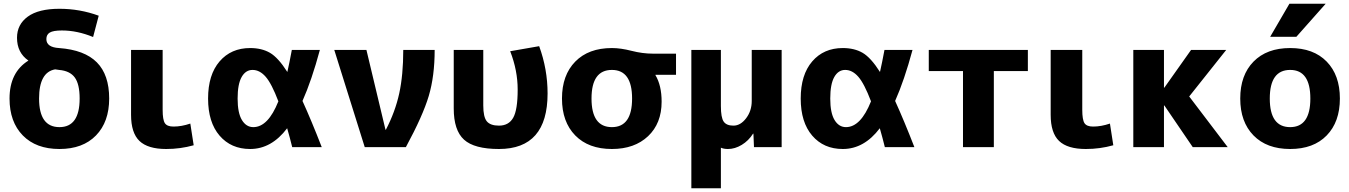

<svg xmlns="http://www.w3.org/2000/svg" viewBox="-20 -787 7218 1027"><path d="M275 -416Q189 -401 189 -260Q189 -107 298 -107Q406 -107 406 -260Q406 -337 380 -372.5Q354 -408 296 -413ZM132 -463Q71 -505 71 -585Q71 -656 128.5 -698Q186 -740 298 -740Q407 -740 508 -703L478 -589Q393 -624 311 -624Q265 -624 246.5 -613Q228 -602 228 -578Q228 -534 296 -530Q432 -520 498 -453.5Q564 -387 564 -260Q564 -135 493.5 -62.5Q423 10 298 10Q173 10 102 -62.5Q31 -135 31 -260Q31 -400 132 -463Z M850 -520V-200Q850 -146 862 -128Q874 -110 908 -110Q951 -110 998 -126L1016 -10Q945 10 869 10Q771 10 726 -33Q681 -76 681 -173V-520Z M1598 -247Q1645 -144 1701 0H1543Q1531 -49 1516 -101Q1432 10 1318 10Q1216 10 1154.5 -61.5Q1093 -133 1093 -260Q1093 -387 1154.5 -458.5Q1216 -530 1318 -530Q1380 -530 1424 -504.5Q1468 -479 1517 -402Q1528 -450 1541 -520H1691Q1647 -357 1598 -247ZM1469 -245Q1433 -340 1401 -376.5Q1369 -413 1331 -413Q1294 -413 1272.5 -375Q1251 -337 1251 -260Q1251 -183 1274 -145Q1297 -107 1335 -107Q1414 -107 1469 -245Z M2044 -93Q2094 -189 2115.5 -287.5Q2137 -386 2137 -520H2305Q2305 -380 2273.5 -274Q2242 -168 2151 0H1931L1768 -520H1940L2042 -93Z M2909 -287Q2909 10 2649 10Q2517 10 2462 -40Q2407 -90 2407 -207V-520H2565V-223Q2565 -161 2584 -138Q2603 -115 2649 -115Q2701 -115 2725 -157Q2749 -199 2749 -308Q2749 -410 2709 -513L2864 -540Q2909 -417 2909 -287Z M3486 -387V-385Q3519 -330 3519 -243Q3519 -127 3446.5 -58.5Q3374 10 3253 10Q3128 10 3057 -62.5Q2986 -135 2986 -260Q2986 -385 3057 -457.5Q3128 -530 3253 -530Q3300 -530 3358.5 -515Q3417 -500 3473 -500H3596V-387ZM3253 -107Q3361 -107 3361 -260Q3361 -413 3253 -413Q3144 -413 3144 -260Q3144 -107 3253 -107Z M4001 -520H4161V0H4013L4010 -72H4008Q3984 -34 3947.5 -12Q3911 10 3874 10Q3851 10 3836 3V220H3678V-520H3836V-220Q3836 -158 3851 -136.5Q3866 -115 3903 -115Q3941 -115 3971 -154.5Q4001 -194 4001 -247Z M4768 -247Q4815 -144 4871 0H4713Q4701 -49 4686 -101Q4602 10 4488 10Q4386 10 4324.5 -61.5Q4263 -133 4263 -260Q4263 -387 4324.5 -458.5Q4386 -530 4488 -530Q4550 -530 4594 -504.5Q4638 -479 4687 -402Q4698 -450 4711 -520H4861Q4817 -357 4768 -247ZM4639 -245Q4603 -340 4571 -376.5Q4539 -413 4501 -413Q4464 -413 4442.5 -375Q4421 -337 4421 -260Q4421 -183 4444 -145Q4467 -107 4505 -107Q4584 -107 4639 -245Z M5296 -407V0H5131V-407H4948V-520H5478V-407Z M5769 -520V-200Q5769 -146 5781 -128Q5793 -110 5827 -110Q5870 -110 5917 -126L5935 -10Q5864 10 5788 10Q5690 10 5645 -33Q5600 -76 5600 -173V-520Z M6208 -318 6351 -520H6539L6341 -271L6547 0H6360L6208 -223H6206V0H6042V-520H6206V-318Z M6877 -767H7071L6914 -590H6774ZM6685 -457.5Q6756 -530 6881 -530Q7006 -530 7076.5 -457.5Q7147 -385 7147 -260Q7147 -135 7076.5 -62.5Q7006 10 6881 10Q6756 10 6685 -62.5Q6614 -135 6614 -260Q6614 -385 6685 -457.5ZM6881 -107Q6989 -107 6989 -260Q6989 -413 6881 -413Q6772 -413 6772 -260Q6772 -107 6881 -107Z"/></svg>

Font: Mplus 1p ExtraBold
Style: Regular
Weight: 800
Version: Version 1.061